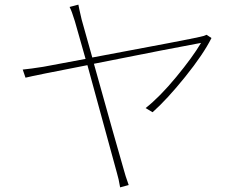

<svg xmlns="http://www.w3.org/2000/svg" viewBox="-20 -791 1040 828"><path d="M871 -641 892 -627Q857 -557 778.5 -459.5Q700 -362 638 -307L608 -325Q669 -373 740 -459Q811 -545 847 -606Q731 -585 385 -516Q480 -175 515 -55Q519 -38 535 7L498 17Q492 -20 484 -46Q388 -399 357 -510Q130 -466 90 -456L78 -491Q110 -494 167 -503L349 -537Q306 -690 303 -699Q289 -745 280 -761L318 -771Q319 -763 332 -707L378 -543Q801 -622 842 -632Q862 -636 871 -641Z"/></svg>

Font: Noto Sans Korean Thin
Style: Regular
Weight: 250
Designer: Ryoko NISHIZUKA  (kana & ideographs); Paul D. Hunt (Latin, Greek & Cyrillic); Wenlong ZHANG  (bopomofo); Sandoll Communi
Foundry: Adobe Systems Incorporated
Version: Version 1.0001;PS 1;hotconv 1.0.78;makeotf.lib2.5.61930